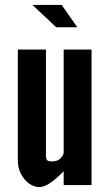

<svg xmlns="http://www.w3.org/2000/svg" viewBox="-20 -747 432 775"><path d="M138 8Q157.5 8 180.2 -6.8Q203 -21.5 237 -55.5V0H349.5V-547H237V-131.5Q237 -122 225.2 -108.8Q213.5 -95.5 190 -95.5Q171.5 -95.5 168.5 -103Q165.5 -110.5 165.5 -113.5V-547H52V-99Q52 -69 64.8 -44.8Q77.5 -20.5 97.2 -6.2Q117 8 138 8ZM207 -637H292L229 -727H111Z"/></svg>

Font: League Gothic SemiExpanded
Style: Regular
Weight: 400
Width: 6
Designer: The League of Moveable Type
Version: Version 1.600; ttfautohint (v1.8.3)